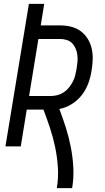

<svg xmlns="http://www.w3.org/2000/svg" viewBox="-20 -755 540 990"><path d="M273 215Q282 161 278.5 108Q275 55 264.5 4.5Q254 -46 238 -94.5Q222 -143 204 -190H118L87 0H8L129 -735H208L190 -624H291Q320 -624 347.5 -617Q375 -610 396.5 -594Q418 -578 432.5 -554.5Q447 -531 453 -504Q459 -477 458 -448Q457 -419 452 -390Q447 -357 435 -324.5Q423 -292 401.5 -264.5Q380 -237 349.5 -218Q319 -199 286 -193Q304 -146 319.5 -97Q335 -48 345 3Q355 54 358 107.5Q361 161 352 215ZM130 -260H242Q259 -260 276 -264.5Q293 -269 308.5 -279Q324 -289 335.5 -303.5Q347 -318 355.5 -334Q364 -350 368 -367Q372 -384 375 -401Q378 -419 379.5 -436.5Q381 -454 379 -471Q377 -488 370.5 -503.5Q364 -519 353 -531Q342 -543 325 -548.5Q308 -554 291 -554H178Z"/></svg>

Font: Iosevka Term Curly
Style: Italic
Weight: 400
Italic angle: -9°
Designer: Belleve Invis
Foundry: Belleve Invis
Version: Version 32.3.0